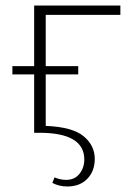

<svg xmlns="http://www.w3.org/2000/svg" viewBox="-20 -482 480 697"><path d="M146 -428V-242H264V-212H146V-25Q243 -21 283.5 12.5Q324 46 324 95Q324 139 297 167Q270 195 224 195Q195 195 170 182L178 162Q199 171 220 171Q251 171 268.5 149Q286 127 286 97Q286 0 123 0H104V-212H25V-242H104V-462H417V-428Z"/></svg>

Font: Ysabeau SC Light
Style: Regular
Weight: 300
Designer: Christian Thalmann (Catharsis Fonts)
Version: Version 0.003